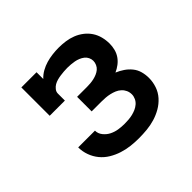

<svg xmlns="http://www.w3.org/2000/svg" viewBox="-133 -698 867 867"><g transform="rotate(-45 300.0 -265.0)"><path d="M302 8Q276 8 250.5 5Q225 2 200 -6Q175 -14 152.5 -27.5Q130 -41 113.5 -61Q97 -81 88 -106Q79 -131 79 -157Q79 -157 79 -157Q79 -157 79 -157H186Q186 -138 198.5 -122.5Q211 -107 228 -98.5Q245 -90 264 -87Q283 -84 302 -84Q315 -84 328 -85Q341 -86 353.5 -89Q366 -92 377.5 -97Q389 -102 399 -110.5Q409 -119 414.5 -131Q420 -143 420 -155Q420 -155 420 -155Q420 -155 420 -155Q420 -155 420 -155Q420 -155 420 -155Q420 -169 414.5 -181Q409 -193 399 -202Q389 -211 377 -216Q365 -221 352 -224Q339 -227 326 -228Q313 -229 300 -229H237V-322H300Q311 -322 322.5 -323Q334 -324 345 -326.5Q356 -329 366.5 -333.5Q377 -338 385.5 -345Q394 -352 399 -363Q404 -374 404 -385Q404 -396 399 -406.5Q394 -417 385 -424Q376 -431 365 -435.5Q354 -440 343 -442Q332 -444 320.5 -445Q309 -446 298 -446Q287 -446 275.5 -445Q264 -444 253 -442.5Q242 -441 231 -438Q220 -435 210.5 -429.5Q201 -424 193.5 -414.5Q186 -405 186 -394V-349H89V-530H186V-487Q200 -502 218 -512Q236 -522 255 -527.5Q274 -533 294.5 -535.5Q315 -538 335 -538Q356 -538 378 -535Q400 -532 420.5 -524Q441 -516 458.5 -502.5Q476 -489 488 -471Q500 -453 505.5 -431.5Q511 -410 511 -388Q511 -370 506.5 -352.5Q502 -335 492 -320.5Q482 -306 467.5 -295Q453 -284 437 -277Q456 -269 473 -257.5Q490 -246 503 -230Q516 -214 521.5 -194Q527 -174 527 -153Q527 -127 518.5 -102Q510 -77 492.5 -57.5Q475 -38 452.5 -25Q430 -12 405 -4.5Q380 3 354 5.5Q328 8 302 8Z"/></g></svg>

Font: Iosevka Slab Semibold Extended
Style: Regular
Weight: 600
Width: 7
Monospace: yes
Designer: Belleve Invis
Foundry: Belleve Invis
Version: Version 11.1.0; ttfautohint (v1.8.3)